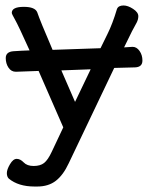

<svg xmlns="http://www.w3.org/2000/svg" viewBox="-20 -511 540 701"><path d="M116 170H106Q47 170 12 141Q5 134 5 121Q5 108 16.5 88.5Q28 69 41 69Q54 69 66.5 82Q79 95 103 95Q127 95 141 84Q155 73 169 43L211 -46L121 -252L38 -249Q21 -249 11 -264Q1 -279 1 -299Q1 -322 29.5 -324Q58 -326 88 -327Q47 -418 35 -439Q23 -460 23 -464Q23 -486 67 -486Q108 -486 116 -466Q126 -436 172 -329L347 -335L372 -386Q391 -424 407 -478Q412 -491 431 -491Q447 -491 466 -478.5Q485 -466 485 -452Q485 -440 479 -428.5Q473 -417 462 -397L433 -338L464 -340Q479 -340 489.5 -325Q500 -310 500 -290Q500 -266 473 -265L397 -263L231 85Q211 128 184 149Q157 170 116 170ZM254 -139 311 -258 204 -254Z"/></svg>

Font: ToneOZ-Pinyin-WenKai-Medium
Style: Medium
Weight: 700
Designer: Fontworks Inc.
Foundry: ToneOZ
Version: Version 0.240331